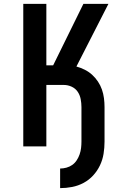

<svg xmlns="http://www.w3.org/2000/svg" viewBox="-20 -755 640 990"><path d="M290 215V114Q306 114 322.5 109.5Q339 105 352.5 95.5Q366 86 375.5 71.5Q385 57 390.5 41Q396 25 398 8.5Q400 -8 400 -25V-203Q400 -223 396 -244Q392 -265 380.5 -282Q369 -299 349.5 -308Q330 -317 309 -317H219V0H100V-735H219V-418H254L410 -735H539L374 -412Q396 -406 417 -395.5Q438 -385 455 -369.5Q472 -354 485 -334.5Q498 -315 505.5 -293.5Q513 -272 516 -249Q519 -226 519 -203V-25Q519 7 514 38Q509 69 495.5 97.5Q482 126 460.5 149.5Q439 173 411 188Q383 203 352 209Q321 215 290 215Z"/></svg>

Font: R Plex Mono
Style: Bold
Weight: 700
Monospace: yes
Designer: Belleve Invis
Foundry: Belleve Invis
Version: Version 31.8.0